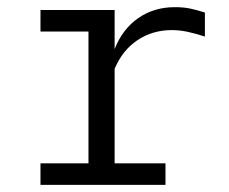

<svg xmlns="http://www.w3.org/2000/svg" viewBox="-20 -516 640 536"><path d="M93 0V-60H227V-428H93V-488H300V-379Q322 -435 366 -465.5Q410 -496 468 -496Q491 -496 509 -492.5Q527 -489 552 -481V-414Q527 -422 504.5 -427Q482 -432 460 -432Q406 -432 364 -404Q322 -376 300 -324V-60H442V0Z"/></svg>

Font: Red Hat Mono
Style: Regular
Weight: 400
Designer: Pentagram, MCKL
Foundry: Pentagram, MCKL
Version: Version 1.023